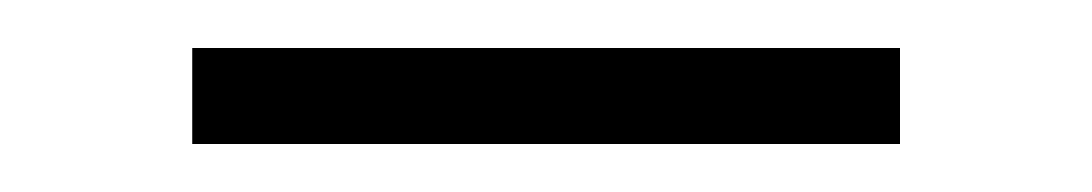

<svg xmlns="http://www.w3.org/2000/svg" viewBox="-20 -60 455 80"><path d="M60.1 0V-40H355V0Z"/></svg>

Font: Rochester
Style: Regular
Weight: 400
Designer: Gillian Fisher
Foundry: Font Diner, Inc DBA Sideshow
Version: Version 1.005